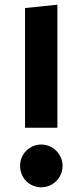

<svg xmlns="http://www.w3.org/2000/svg" viewBox="-20 -776 350 813"><path d="M86 -742V-235H223V-756ZM155 -164C104 -164 65 -123 65 -74C65 -23 104 17 155 17C204 17 245 -23 245 -74C245 -123 204 -164 155 -164Z"/></svg>

Font: Fira Sans
Style: Bold
Weight: 700
Designer: Carrois Corporate & Edenspiekermann AG
Foundry: Carrois Corporate GbR & Edenspiekermann AG
Version: Version 4.203